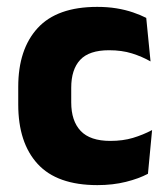

<svg xmlns="http://www.w3.org/2000/svg" viewBox="-20 -525 487 558"><path d="M263 13Q146 13 89.5 -48.5Q33 -110 33 -221.5V-272.5Q33 -382 89.5 -443.5Q146 -505 262.5 -505Q292.5 -505 318.5 -500.8Q344.5 -496.5 366.5 -489Q388.5 -481.5 405 -473L417.5 -346.5Q393 -360.5 363.5 -369.8Q334 -379 297 -379Q239 -379 213 -351Q187 -323 187 -270V-227.5Q187 -173.5 214.5 -144.5Q242 -115.5 300.5 -115.5Q337 -115.5 366.2 -124.2Q395.5 -133 422 -147L410 -20Q384 -6 346 3.5Q308 13 263 13Z"/></svg>

Font: Anek Gurmukhi
Style: Bold
Weight: 700
Designer: Sarang Kulkarni (Gurmukhi), Yesha Goshar (Latin)
Foundry: Ek Type
Version: Version 1.003